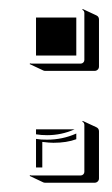

<svg xmlns="http://www.w3.org/2000/svg" viewBox="-20 -380 245 419"><path d="M44.7 3.9 45.7 2.2Q47.1 2.9 48.8 2.9H156.2Q159.4 2.9 161.7 0.6Q164.1 -1.7 164.1 -4.9V-107.4Q164.1 -112.3 159.7 -114.5L160.4 -116.2L190.4 -102.3Q196 -99.6 196 -93.3V9.3Q196 13.4 193.2 16.1Q190.4 18.8 186.3 18.8H78.9Q76.7 18.8 74.7 18.1ZM44.7 -240.2 45.7 -241.9Q47.1 -241.2 48.8 -241.2H156.2Q159.4 -241.2 161.7 -243.5Q164.1 -245.8 164.1 -249V-351.6Q164.1 -356.4 159.7 -358.6L160.4 -360.4L190.4 -346.4Q196 -343.8 196 -337.4V-234.9Q196 -230.7 193.2 -228Q190.4 -225.3 186.3 -225.3H78.9Q76.7 -225.3 74.7 -226.1ZM58.6 -14.6V-76.9Q69.8 -75 82.8 -75.2Q116.5 -75.2 146.5 -88.6V-76.2Q125.7 -68.4 96.7 -68.4Q87.9 -68.4 72.3 -70.3V-14.6ZM58.6 -86.9V-97.7H142.6Q114.3 -85 82.8 -85Q69.8 -85 58.6 -86.9ZM58.6 -258.8V-341.8H146.5V-258.8Z"/></svg>

Font: AgreloyS1
Style: Medium
Weight: 400
Designer: gluk
Foundry: gluk
Version: Version 0.27